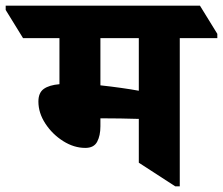

<svg xmlns="http://www.w3.org/2000/svg" viewBox="-92 -646 784 675"><path d="M208 -126Q168 -126 130 -150Q92 -174 67.5 -211.5Q43 -249 43 -289Q43 -320 62 -333.5Q81 -347 117 -350V-512H-11L-72 -611V-626H611L672 -527V-512H540V9H524L396 -74V-228Q367 -229 331.5 -229.5Q296 -230 270 -230Q265 -230 261 -230V-202Q261 -169 249.5 -147.5Q238 -126 208 -126ZM261 -346Q298 -342 333.5 -337Q369 -332 396 -327V-512H261Z"/></svg>

Font: Noto Serif Devanagari ExtraBold
Style: Regular
Weight: 800
Designer: Universal Thirst, Indian Type Foundry and the Monotype Design Team
Foundry: Monotype Imaging Inc.
Version: Version 2.004; ttfautohint (v1.8.4.7-5d5b)